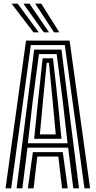

<svg xmlns="http://www.w3.org/2000/svg" viewBox="-20 -1020 518 1040"><path d="M10 0 121 -800H357L468 0H437.5L331 -775.8H147L40.5 0ZM131 0 158 -196H320L347 0H316L296 -172H182L162 0ZM70 0 165 -751.2H313L408 0H377L349 -220H129L101 0ZM131 -244H346L319.5 -475.2L287 -727H191L157.5 -475.2ZM165 -268 186.2 -475.2 211 -704.5H267L292.8 -475.2L313 -268ZM196 -292H282L265 -475.2L245 -680H233L213 -475.2ZM161.2 -845 42.8 -1000H75.8L190 -845ZM217 -845 106.8 -1000H139.8L245.5 -845ZM272.5 -845 170.8 -1000H203.8L301.2 -845Z"/></svg>

Font: Big Shoulders Inline Display Thin Black
Style: Regular
Weight: 900
Version: Version 2.002